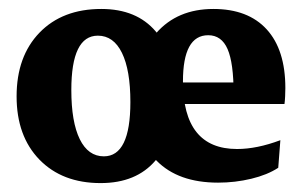

<svg xmlns="http://www.w3.org/2000/svg" viewBox="-20 -406 684 435"><path d="M208 8.8Q121.1 8.8 69.3 -44.4Q17.6 -97.7 17.6 -187.7Q17.6 -278.3 69.5 -332Q121.5 -385.7 209.5 -385.7Q289.6 -385.7 332.8 -334.8Q376 -283.9 376 -189.1Q376 -93.8 332.4 -42.5Q288.9 8.8 208 8.8ZM474.1 7.8Q383.8 7.8 335 -41.7Q286.1 -91.3 286.1 -183.1Q286.1 -276.4 334 -331.1Q381.8 -385.7 463.4 -385.7Q542.1 -385.7 584.3 -339.4Q626.5 -293.1 626.5 -206.5Q626.5 -199.2 626 -188Q625.5 -176.8 624.5 -170.4L509.3 -193.4Q509.3 -263.4 495.6 -294.8Q481.9 -326.2 451.7 -326.2Q394.5 -326.2 394.5 -221.7Q394.5 -68.4 517.1 -68.4Q562 -68.4 615.2 -88.4L610.4 -25.9Q585.9 -9.8 549.3 -1Q512.7 7.8 474.1 7.8ZM215.3 -51.8Q275.4 -51.8 275.4 -174.8Q275.4 -247.2 256.3 -286.2Q237.2 -325.2 201.7 -325.2Q141.6 -325.2 141.6 -202.1Q141.6 -129.7 160.7 -90.7Q179.8 -51.8 215.3 -51.8ZM340.3 -170.4V-219.2H616.6L624.5 -170.4Z"/></svg>

Font: Markazi Text
Style: Regular
Weight: 400
Designer: Borna Izadpanah (Arabic designer), Fiona Ross (Arabic design director) and Florian Runge (Latin designer)
Foundry: Borna Izadpanah and Florian Runge
Version: Version 1.000